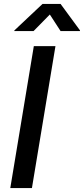

<svg xmlns="http://www.w3.org/2000/svg" viewBox="-20 -964 430 984"><path d="M264.2 -727.5 143.6 0H32.7L153.3 -727.5ZM151.9 -804.7H53.2L53.7 -808.1L197.8 -943.8H290.5L390.1 -808.1L389.6 -804.7H290.5L235.4 -889.6Z"/></svg>

Font: Inter 18pt Medium
Style: Italic
Weight: 500
Italic angle: -9.3988°
Designer: Rasmus Andersson
Foundry: rsms
Version: Version 4.001;git-66647c0bb